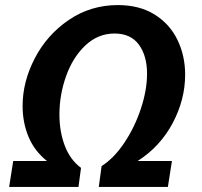

<svg xmlns="http://www.w3.org/2000/svg" viewBox="-20 -736 797 756"><path d="M522 -102H657L641 0H369L380 -82Q429 -113 470 -174.5Q511 -236 535 -309Q559 -382 559 -446Q559 -516 527 -560Q495 -604 431 -604Q366 -604 316.5 -557.5Q267 -511 240.5 -437Q214 -363 214 -285Q214 -218 235 -162.5Q256 -107 299 -75L289 0H16L32 -102H165Q116 -141 92.5 -197Q69 -253 69 -319Q69 -414 117 -506.5Q165 -599 251 -657.5Q337 -716 444 -716Q529 -716 588.5 -679Q648 -642 678.5 -579.5Q709 -517 709 -442Q709 -344 660 -251.5Q611 -159 522 -102Z"/></svg>

Font: Bitter Pro
Style: Bold Italic
Weight: 700
Italic angle: -9°
Designer: Sol Matas, and Bitter project Authors
Foundry: Sol Matas
Version: Version 1.010